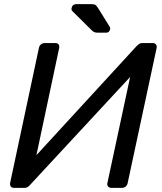

<svg xmlns="http://www.w3.org/2000/svg" viewBox="-20 -908 782 928"><path d="M47 0Q37 0 32 -7Q27 -14 29 -24L168 -676Q170 -687 178 -693.5Q186 -700 196 -700H248Q258 -700 263 -693.5Q268 -687 266 -676L156 -158L641 -686Q645 -690 651.5 -695Q658 -700 668 -700H718Q728 -700 733.5 -693.5Q739 -687 737 -676L597 -23Q595 -13 587.5 -6.5Q580 0 570 0H519Q508 0 502.5 -6.5Q497 -13 499 -23L609 -536L125 -14Q123 -11 116 -5.5Q109 0 98 0ZM455 -750Q444 -750 437.5 -752Q431 -754 424 -761L330 -854Q324 -860 326 -869Q330 -888 349 -888H421Q436 -888 441.5 -884Q447 -880 454 -869L510 -779Q514 -772 512 -766Q508 -750 493 -750Z"/></svg>

Font: Rubik
Style: Italic
Weight: 400
Italic angle: -12°
Designer: Hubert and Fischer
Foundry: Hubert and Fischer
Version: Version 2.300;gftools[0.9.30]